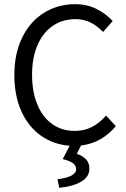

<svg xmlns="http://www.w3.org/2000/svg" viewBox="-20 -688 605 921"><path d="M368.7 9.8 348.6 49.8Q376.5 59.6 392.6 76.2Q408.7 92.8 408.7 121.1Q408.7 161.6 367.9 184.3Q327.1 207 264.2 212.9L255.9 171.9Q345.2 160.2 345.2 124Q345.2 105.5 329.3 94.2Q313.5 83 280.8 75.2L314 11.2Q236.8 5.4 176.8 -36.9Q116.7 -79.1 82.8 -153.8Q48.8 -228.5 48.8 -328.1Q48.8 -431.2 86.7 -508.3Q124.5 -585.4 191.2 -626.7Q257.8 -668 341.8 -668Q396.5 -668 442.4 -645.3Q488.3 -622.6 520.5 -586.9L474.1 -534.7Q446.3 -564.5 413.8 -580.3Q381.3 -596.2 342.3 -596.2Q279.8 -596.2 232.7 -563.7Q185.5 -531.2 159.7 -470.9Q133.8 -410.6 133.8 -330.1Q133.8 -248 158.9 -187Q184.1 -126 230.2 -93Q276.4 -60.1 338.4 -60.1Q383.8 -60.1 419.9 -78.4Q456.1 -96.7 488.8 -133.3L535.6 -83Q467.3 -1.5 368.7 9.8Z"/></svg>

Font: Varta
Style: Regular
Weight: 400
Designer: Joana Correia, Viktoriya Grabowska, Eben Sorkin
Foundry: Sorkin Type
Version: Version 1.002; ttfautohint (v1.3) -l 8 -r 24 -G 200 -x 12 -H